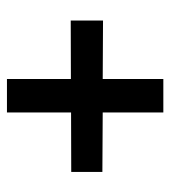

<svg xmlns="http://www.w3.org/2000/svg" viewBox="12 -596 501 566"><g transform="rotate(90 263.0 -312.5)"><path d="M40 -270 212.4 -270.5V-82H311V-271L486.3 -271.5V-363.3L311 -364.3V-543H212.4V-364.3L40 -365.2Z"/></g></svg>

Font: Parastoo
Style: Bold
Weight: 700
Foundry: Saber Rastikerdar (saber.rastikerdar@gmail.com)
Version: Version 2.0.1